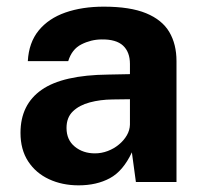

<svg xmlns="http://www.w3.org/2000/svg" viewBox="-20 -547 606 577"><path d="M216.2 10Q166.9 10 127.2 -8.5Q87.6 -26.9 64.6 -62.1Q41.6 -97.3 41.6 -147.8Q41.6 -232.8 105.1 -277.1Q168.5 -321.5 305.6 -322.9L370.5 -324.2V-354.9Q370.5 -390.7 349.7 -410Q328.9 -429.2 285 -428.5Q253.3 -428.2 224.6 -413.6Q195.9 -399.1 185 -363.2H63.6Q66.6 -419 96.3 -455.4Q126 -491.7 176.6 -509.4Q227.2 -527 291.8 -527Q371.1 -527 419.1 -507.2Q467.1 -487.4 488.8 -450.8Q510.4 -414.1 510.4 -363.5V0H388.4L376.3 -89.2Q350 -32.9 310.2 -11.5Q270.4 10 216.2 10ZM265.3 -86.1Q285.1 -86.1 303.8 -93.2Q322.6 -100.3 337.4 -112.7Q352.3 -125 361.2 -140.4Q370.1 -155.8 370.5 -172.5V-248.8L317.8 -248.1Q281.3 -247.7 249.9 -239.3Q218.5 -231 199.2 -212.5Q179.9 -194.1 179.9 -162.5Q179.9 -126.6 204.7 -106.4Q229.5 -86.1 265.3 -86.1Z"/></svg>

Font: Public Sans Thin
Style: Regular
Weight: 100
Designer: The Public Sans project authors (U.S. Web Design System). Libre Franklin designed by Pablo Impallari and Rodrigo Fuenzal
Version: Version 1.008